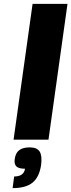

<svg xmlns="http://www.w3.org/2000/svg" viewBox="-20 -720 368 990"><path d="M328 -700 230 0H50L148 -700ZM134 40Q171 40 184.5 61.5Q198 83 192 130Q183 193 148 221.5Q113 250 45 250L53 190Q103 190 109 150Q77 150 64.5 138Q52 126 56 100Q59 79 68 66Q77 53 93.5 46.5Q110 40 134 40Z"/></svg>

Font: Fivo Sans Modern Heavy
Style: Regular
Weight: 900
Designer: Alexander Slobzheninov
Foundry: Alexander Slobzheninov
Version: 1.0